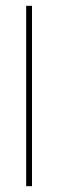

<svg xmlns="http://www.w3.org/2000/svg" viewBox="-20 -640 200 660"><path d="M70 -620H90V0H70Z"/></svg>

Font: Smooch Sans Thin
Style: Regular
Weight: 100
Designer: Robert E. Leuschke
Foundry: Robert E. Leuschke
Version: Version 1.010